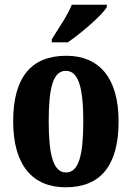

<svg xmlns="http://www.w3.org/2000/svg" viewBox="-20 -786 560 816"><path d="M200 -619V-606H268C325 -645 414 -721 434 -756V-766H285C268 -721 226 -662 200 -619ZM259 10C407 10 484 -82 484 -270C484 -458 399 -549 262 -549C113 -549 36 -458 36 -270C36 -82 120 10 259 10ZM261 -53C206 -53 187 -128 187 -270C187 -412 205 -485 260 -485C314 -485 334 -412 334 -270C334 -128 315 -53 261 -53Z"/></svg>

Font: Noto Serif Devanagari ExtraCondensed ExtraBold
Style: Regular
Weight: 800
Width: 2
Designer: Universal Thirst, Indian Type Foundry and the Monotype Design Team
Foundry: Monotype Imaging Inc.
Version: Version 2.004